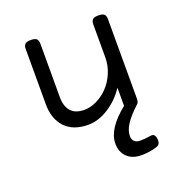

<svg xmlns="http://www.w3.org/2000/svg" viewBox="-125 -564 850 902"><g transform="rotate(-20 300.0 -112.5)"><path d="M463.9 -456.1Q443.8 -456.1 435.8 -448.7Q427.7 -441.4 427.7 -424.3V-259.8Q427.7 -219.2 411.9 -181.9Q396 -144.5 371.1 -118.7Q346.2 -92.8 314.7 -77.1Q283.2 -61.5 252 -61.5Q206.5 -61.5 184.8 -86.7Q163.1 -111.8 163.1 -155.8V-424.3Q163.1 -441.4 155 -448.7Q147 -456.1 127 -456.1H126Q106 -456.1 97.9 -448.7Q89.8 -441.4 89.8 -424.3V-148.4Q89.8 -74.2 130.4 -31.7Q170.9 10.7 244.6 10.7Q296.9 10.7 348.1 -22.2Q399.4 -55.2 432.6 -106.4V-15.6Q333.5 64 333.5 137.2Q333.5 179.7 359.6 205.1Q385.7 230.5 431.2 230.5Q474.6 230.5 511.2 217.8Q530.8 210.9 526.9 182.6Q523.4 155.8 502.4 159.2Q474.1 164.1 447.3 164.1Q430.2 164.1 419.9 154.5Q409.7 145 409.7 127.4Q409.7 100.1 429.2 69.6Q448.7 39.1 493.2 -2Q501 -9.3 501 -26.9V-424.3Q501 -441.4 492.9 -448.7Q484.9 -456.1 464.8 -456.1Z"/></g></svg>

Font: Courier Prime Code
Style: Regular
Weight: 400
Designer: Alan Dague-Greene
Foundry: Quote-Unquote Apps
Version: Version 3.18